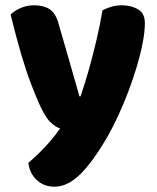

<svg xmlns="http://www.w3.org/2000/svg" viewBox="-20 -516 591 725"><path d="M128 -124Q113 -158 96 -202.5Q79 -247 60.5 -309.5Q42 -372 20 -461Q34 -475 57.5 -485.5Q81 -496 109 -496Q144 -496 167 -481.5Q190 -467 201 -427Q221 -357 241 -288.5Q261 -220 280 -152H284Q300 -198 315.5 -253Q331 -308 344.5 -365.5Q358 -423 367 -477Q384 -486 402 -491Q420 -496 440 -496Q475 -496 501 -481Q527 -466 527 -429Q527 -397 519 -355Q511 -313 497 -266Q483 -219 465 -171.5Q447 -124 427 -80.5Q407 -37 387 -2Q331 95 283 142Q235 189 186 189Q146 189 119 164Q92 139 87 99Q108 81 129.5 60Q151 39 171 15.5Q191 -8 207 -31Q190 -36 170.5 -54.5Q151 -73 128 -124Z"/></svg>

Font: Baloo Bhaijaan 2 ExtraBold
Style: Regular
Weight: 800
Designer: Sanskriti Dholi, Noopur Datye and Ek Type
Foundry: Ek Type
Version: Version 1.701